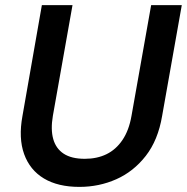

<svg xmlns="http://www.w3.org/2000/svg" viewBox="-20 -720 732 752"><path d="M291 12Q207 12 152 -21Q97 -54 74.5 -116.5Q52 -179 68 -266L144 -700H264L187 -266Q178 -213 188.5 -175.5Q199 -138 229.5 -118Q260 -98 312 -98Q360 -98 397 -116Q434 -134 459.5 -171.5Q485 -209 495 -266L572 -700H692L615 -266Q599 -171 551 -109.5Q503 -48 435.5 -18Q368 12 291 12Z"/></svg>

Font: DM Sans 17pt SemiBold
Style: Italic
Weight: 600
Italic angle: -10°
Version: Version 4.004;gftools[0.9.30]